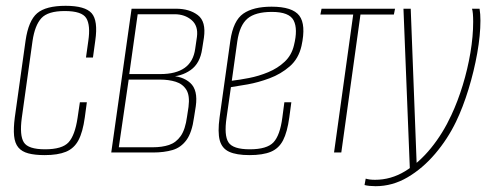

<svg xmlns="http://www.w3.org/2000/svg" viewBox="-20 -525 1676 661"><path d="M134 9Q100 9 77.5 3Q55 -3 43 -17.5Q31 -32 28.5 -57.5Q26 -83 31 -121L68 -385Q78 -454 108 -479.5Q138 -505 206 -505Q273 -505 295.5 -479.5Q318 -454 308 -385L300 -327H276L284 -384Q292 -438 277 -462.5Q262 -487 203 -487Q145 -487 122.5 -462.5Q100 -438 92 -384L55 -119Q47 -59 62 -35Q77 -11 135 -11Q194 -11 216 -35Q238 -59 247 -119L255 -173H279L272 -121Q265 -70 250 -42Q235 -14 207 -2.5Q179 9 134 9Z M363 0 433 -495H586Q632 -495 661 -473Q690 -451 682 -395L676 -357Q669 -307 636.5 -284Q604 -261 561 -261V-264Q608 -264 635 -239.5Q662 -215 654 -159L648 -121Q641 -69 622 -43Q603 -17 574 -8.5Q545 0 507 0ZM389 -18H506Q538 -18 562 -26Q586 -34 602 -56.5Q618 -79 624 -124L629 -157Q634 -196 621.5 -216Q609 -236 585 -243.5Q561 -251 531 -251H423ZM425 -270H532Q586 -270 616 -291.5Q646 -313 652 -357L658 -398Q663 -436 639.5 -456Q616 -476 581 -476H454Z M839 9Q794 9 769 -2.5Q744 -14 736.5 -42Q729 -70 736 -121L773 -385Q783 -454 817.5 -478Q852 -502 915 -502Q987 -502 1010.5 -471Q1034 -440 1018 -367Q1008 -323 977.5 -296.5Q947 -270 908 -255.5Q869 -241 832.5 -234.5Q796 -228 775 -225L760 -120Q751 -59 766.5 -35Q782 -11 840 -11Q899 -11 921.5 -35Q944 -59 952 -120L959 -173H983L976 -121Q969 -70 954.5 -42Q940 -14 912.5 -2.5Q885 9 839 9ZM778 -247Q804 -250 837.5 -256.5Q871 -263 903.5 -276.5Q936 -290 960 -312.5Q984 -335 992 -369Q1006 -425 991 -454.5Q976 -484 916 -484Q859 -484 832 -461Q805 -438 797 -383Z M1130 0 1196 -475H1083L1087 -495H1340L1336 -475H1221L1155 0Z M1273 116Q1263 116 1252.5 115Q1242 114 1235 112L1239 90Q1246 92 1253.5 93Q1261 94 1271 94Q1326 94 1374.5 64.5Q1423 35 1464 -15.5Q1505 -66 1534 -129Q1556 -176 1573 -231.5Q1590 -287 1599.5 -343.5Q1609 -400 1609 -450Q1609 -466 1608 -477.5Q1607 -489 1605 -495H1631Q1634 -477 1634 -454Q1634 -404 1623 -342Q1612 -280 1593 -218Q1574 -156 1550 -106Q1521 -46 1478 4.5Q1435 55 1383 85.5Q1331 116 1273 116ZM1391 57 1369 -495H1394L1415 54Z"/></svg>

Font: Alumni Sans SC Thin
Style: Italic
Weight: 100
Italic angle: -8°
Designer: Robert E. Leuschke
Foundry: Robert E. Leuschke
Version: Version 1.016